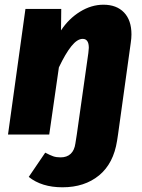

<svg xmlns="http://www.w3.org/2000/svg" viewBox="-20 -571 604 815"><path d="M538 -425Q538 -409 535 -389L481 0H306L355 -346Q357 -364 357 -368Q357 -406 331 -406Q308 -406 283 -375Q258 -344 230 -285L189 0H14L88 -533H240L239 -442Q272 -492 320 -521.5Q368 -551 419 -551Q475 -551 506.5 -518Q538 -485 538 -425ZM102 180 172 77Q193 88 206 92.5Q219 97 237 97Q264 97 280 82Q296 67 300 38L306 0H481L477 26Q462 123 400.5 173.5Q339 224 245 224Q157 224 102 180Z"/></svg>

Font: Trujillo ExtraBold
Style: Italic
Weight: 800
Italic angle: -8°
Designer: Fira Sans original fonts by bBox Type GmbH, Carrois Corporate GbR, & Edenspiekermann AG / Changes by Cristiano Sobral
Foundry: Fira Sans original fonts by bBox Type GmbH, Carrois Corporate GbR, & Edenspiekermann AG / Changes by Cristiano Sobral
Version: Version 4.301;July 28, 2020;FontCreator 13.0.0.2655 64-bit